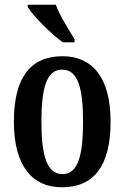

<svg xmlns="http://www.w3.org/2000/svg" viewBox="-20 -786 529 816"><path d="M247 -606H297V-619C274 -657 233 -721 217 -766H98V-756C118 -721 197 -642 247 -606ZM243 10C379 10 450 -81 450 -269C450 -457 372 -547 246 -547C110 -547 39 -457 39 -269C39 -81 117 10 243 10ZM245 -46C180 -46 156 -123 156 -269C156 -415 179 -490 244 -490C310 -490 333 -415 333 -269C333 -123 311 -46 245 -46Z"/></svg>

Font: Noto Serif Hebrew ExtraCondensed SemiBold
Style: Regular
Weight: 600
Width: 2
Designer: Monotype Design Team
Foundry: Monotype Imaging Inc.
Version: Version 2.004